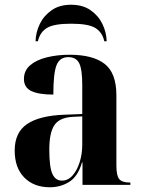

<svg xmlns="http://www.w3.org/2000/svg" viewBox="-20 -780 600 810"><path d="M190 10Q123 10 82.5 -31Q42 -72 42 -145Q42 -221 94 -256.5Q146 -292 250 -296L327 -299V-421Q327 -488 314 -513.5Q301 -539 268 -539Q232 -539 218.5 -505Q205 -471 205 -381Q143 -381 112 -396Q81 -411 81 -447Q81 -482 107 -504.5Q133 -527 177 -538Q221 -549 274 -549Q372 -549 421.5 -510.5Q471 -472 471 -378V-82Q471 -39 483 -24.5Q495 -10 527 -10H530V0H328V-95H326Q309 -36 272.5 -13Q236 10 190 10ZM241 -18Q267 -18 286 -39.5Q305 -61 316 -95.5Q327 -130 327 -170V-289L286 -287Q231 -284 209.5 -252Q188 -220 188 -149Q188 -75 201 -46.5Q214 -18 241 -18ZM130 -606Q131 -644 148 -679Q165 -714 198 -737Q231 -760 280 -760Q329 -760 362 -737Q395 -714 412 -679Q429 -644 430 -606H420Q412 -643 383 -661.5Q354 -680 280 -680Q206 -680 177 -661.5Q148 -643 140 -606Z"/></svg>

Font: Noto Serif Display SemiCondensed
Style: Bold
Weight: 700
Width: 4
Designer: Monotype Design Team
Foundry: Monotype Imaging Inc.
Version: Version 2.009